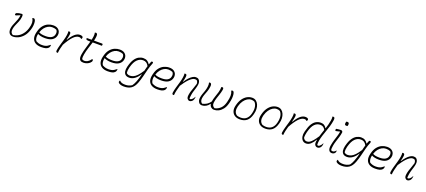

<svg xmlns="http://www.w3.org/2000/svg" viewBox="101 -2405 9457 4258"><g transform="rotate(20 4830.0 -275.5)"><path d="M91 -507Q126 -522 160 -529Q194 -536 222 -536Q240 -536 243.5 -516Q247 -496 242 -461Q235 -403 213 -351.5Q191 -300 169 -250.5Q147 -201 139 -150Q132 -105 143.5 -76Q155 -47 190 -27H195Q308 -47 377.5 -118Q447 -189 476 -287L479 -297Q502 -375 499 -429Q496 -483 470 -520V-526Q475 -531 482 -533Q489 -535 496 -535Q504 -535 511 -533Q518 -531 524 -525Q540 -509 546 -471Q552 -433 548 -384.5Q544 -336 530 -289L527 -279Q497 -178 442.5 -115Q388 -52 325.5 -23Q263 6 207 6Q153 6 124 -23Q104 -43 95.5 -76Q87 -109 93 -153Q99 -194 113.5 -233Q128 -272 146 -311.5Q164 -351 179.5 -395.5Q195 -440 202 -492L197 -496Q154 -481 133 -469.5Q112 -458 98 -458Q75 -458 82 -488Q85 -498 91 -507Z M962 -536Q1030 -536 1070 -509Q1110 -482 1124.5 -440.5Q1139 -399 1128 -355L1126 -347Q1110 -283 1051 -244Q992 -205 881 -205Q824 -205 780 -215.5Q736 -226 716 -239H709Q697 -191 702.5 -147Q708 -103 728 -77Q762 -58 794.5 -48.5Q827 -39 869 -39Q909 -39 939.5 -45.5Q970 -52 997 -67.5Q1024 -83 1055 -109H1061Q1062 -100 1061.5 -93.5Q1061 -87 1059 -78Q1056 -66 1051 -55.5Q1046 -45 1034 -33Q1012 -11 973 -0.5Q934 10 871 10Q788 10 733.5 -22Q679 -54 660 -114.5Q641 -175 662 -261L666 -277Q689 -370 735.5 -427Q782 -484 841.5 -510Q901 -536 962 -536ZM952 -488Q904 -488 858.5 -463.5Q813 -439 777 -393.5Q741 -348 721 -283Q749 -267 787 -259.5Q825 -252 883 -252Q969 -252 1016 -280Q1063 -308 1075 -355Q1086 -396 1079.5 -423Q1073 -450 1056 -468Q1032 -478 1008.5 -483Q985 -488 952 -488Z M1265 2Q1258 5 1250 5Q1215 5 1221 -41Q1229 -99 1248.5 -167Q1268 -235 1288.5 -304Q1309 -373 1318 -435Q1323 -471 1323 -489.5Q1323 -508 1320 -526Q1329 -529 1341 -529Q1362 -529 1370.5 -513Q1379 -497 1373 -459Q1368 -430 1361.5 -400.5Q1355 -371 1347 -342L1355 -339Q1409 -435 1469 -487.5Q1529 -540 1590 -540Q1616 -540 1632.5 -534Q1649 -528 1657 -519Q1665 -511 1662 -493Q1661 -486 1656.5 -477.5Q1652 -469 1648 -464H1642Q1625 -488 1586 -488Q1523 -488 1455 -417.5Q1387 -347 1307 -203Q1292 -151 1280 -99.5Q1268 -48 1265 2Z M2034 -128Q2053 -112 2050 -94Q2048 -82 2042.5 -71Q2037 -60 2015 -39Q1992 -17 1952 -1Q1912 15 1868 15Q1819 15 1794.5 -6Q1770 -27 1765.5 -64.5Q1761 -102 1770 -153Q1784 -234 1810 -315.5Q1836 -397 1857 -478H1836Q1781 -478 1765 -487.5Q1749 -497 1753 -515Q1754 -521 1758 -526H1869Q1874 -546 1877.5 -566Q1881 -586 1884 -606Q1888 -633 1887 -655Q1886 -677 1882 -700Q1895 -705 1909 -705Q1922 -705 1935 -689.5Q1948 -674 1943 -624Q1941 -600 1936 -575.5Q1931 -551 1925 -526H2113Q2127 -526 2131 -516Q2135 -506 2131 -490L2128 -478H1911Q1889 -405 1863 -326.5Q1837 -248 1822 -164Q1815 -124 1814 -100Q1813 -76 1817 -55Q1828 -41 1843 -36Q1858 -31 1877 -31Q1913 -31 1950.5 -52Q1988 -73 2028 -128Z M2532 -536Q2600 -536 2640 -509Q2680 -482 2694.5 -440.5Q2709 -399 2698 -355L2696 -347Q2680 -283 2621 -244Q2562 -205 2451 -205Q2394 -205 2350 -215.5Q2306 -226 2286 -239H2279Q2267 -191 2272.5 -147Q2278 -103 2298 -77Q2332 -58 2364.5 -48.5Q2397 -39 2439 -39Q2479 -39 2509.5 -45.5Q2540 -52 2567 -67.5Q2594 -83 2625 -109H2631Q2632 -100 2631.5 -93.5Q2631 -87 2629 -78Q2626 -66 2621 -55.5Q2616 -45 2604 -33Q2582 -11 2543 -0.5Q2504 10 2441 10Q2358 10 2303.5 -22Q2249 -54 2230 -114.5Q2211 -175 2232 -261L2236 -277Q2259 -370 2305.5 -427Q2352 -484 2411.5 -510Q2471 -536 2532 -536ZM2522 -488Q2474 -488 2428.5 -463.5Q2383 -439 2347 -393.5Q2311 -348 2291 -283Q2319 -267 2357 -259.5Q2395 -252 2453 -252Q2539 -252 2586 -280Q2633 -308 2645 -355Q2656 -396 2649.5 -423Q2643 -450 2626 -468Q2602 -478 2578.5 -483Q2555 -488 2522 -488Z M3090 -536Q3145 -536 3182 -513Q3219 -490 3243 -449H3249Q3256 -469 3264 -489Q3272 -509 3281 -526Q3290 -529 3298 -529Q3334 -529 3316 -485Q3285 -412 3263.5 -328Q3242 -244 3221 -158.5Q3200 -73 3170 8Q3129 117 3062.5 161Q2996 205 2893 205Q2845 205 2811.5 193Q2778 181 2764 165Q2752 152 2756 133Q2759 120 2767 110H2773Q2797 136 2827.5 146.5Q2858 157 2910 157Q2995 157 3062 112Q3081 85 3094 59.5Q3107 34 3122 -3Q3138 -43 3151.5 -88.5Q3165 -134 3178 -183L3172 -185Q3126 -109 3065.5 -64.5Q3005 -20 2937 -20Q2878 -20 2846 -48Q2814 -76 2807.5 -123.5Q2801 -171 2815 -230L2819 -246Q2847 -356 2890 -419Q2933 -482 2985 -509Q3037 -536 3090 -536ZM2854 -101Q2882 -67 2937 -67Q2977 -67 3018 -85Q3059 -103 3104 -149.5Q3149 -196 3203 -281Q3210 -311 3218 -341Q3226 -371 3234 -400Q3209 -447 3176.5 -468Q3144 -489 3100 -489Q3022 -489 2962.5 -430Q2903 -371 2869 -246L2865 -231Q2855 -192 2852.5 -161.5Q2850 -131 2854 -101Z M3702 -536Q3770 -536 3810 -509Q3850 -482 3864.5 -440.5Q3879 -399 3868 -355L3866 -347Q3850 -283 3791 -244Q3732 -205 3621 -205Q3564 -205 3520 -215.5Q3476 -226 3456 -239H3449Q3437 -191 3442.5 -147Q3448 -103 3468 -77Q3502 -58 3534.5 -48.5Q3567 -39 3609 -39Q3649 -39 3679.5 -45.5Q3710 -52 3737 -67.5Q3764 -83 3795 -109H3801Q3802 -100 3801.5 -93.5Q3801 -87 3799 -78Q3796 -66 3791 -55.5Q3786 -45 3774 -33Q3752 -11 3713 -0.5Q3674 10 3611 10Q3528 10 3473.5 -22Q3419 -54 3400 -114.5Q3381 -175 3402 -261L3406 -277Q3429 -370 3475.5 -427Q3522 -484 3581.5 -510Q3641 -536 3702 -536ZM3692 -488Q3644 -488 3598.5 -463.5Q3553 -439 3517 -393.5Q3481 -348 3461 -283Q3489 -267 3527 -259.5Q3565 -252 3623 -252Q3709 -252 3756 -280Q3803 -308 3815 -355Q3826 -396 3819.5 -423Q3813 -450 3796 -468Q3772 -478 3748.5 -483Q3725 -488 3692 -488Z M4060 -526Q4069 -529 4081 -529Q4102 -529 4110.5 -513Q4119 -497 4113 -459Q4109 -430 4102.5 -401.5Q4096 -373 4088 -344H4095Q4130 -399 4169.5 -442.5Q4209 -486 4249.5 -511.5Q4290 -537 4327 -537Q4371 -537 4395 -515.5Q4419 -494 4427 -461Q4435 -428 4429 -393Q4422 -348 4408.5 -305Q4395 -262 4381.5 -217.5Q4368 -173 4361 -123Q4357 -98 4355.5 -77.5Q4354 -57 4355 -40Q4362 -36 4372 -36Q4387 -36 4405 -49Q4423 -62 4439 -82.5Q4455 -103 4462 -123H4468Q4468 -111 4466.5 -98.5Q4465 -86 4460 -67Q4452 -39 4430 -17Q4420 -7 4404 0.5Q4388 8 4371 8Q4342 8 4319.5 -20.5Q4297 -49 4307 -115Q4314 -161 4327 -202.5Q4340 -244 4358 -292Q4376 -340 4395 -404Q4393 -448 4377.5 -468.5Q4362 -489 4327 -489Q4294 -489 4259 -467.5Q4224 -446 4188.5 -409.5Q4153 -373 4119.5 -327.5Q4086 -282 4056 -235Q4039 -174 4024 -115Q4009 -56 4005 2Q3998 5 3990 5Q3955 5 3961 -41Q3969 -99 3988.5 -167Q4008 -235 4028.5 -304Q4049 -373 4058 -435Q4063 -471 4063 -489.5Q4063 -508 4060 -526Z M4640 -526Q4651 -530 4663 -530Q4684 -530 4694 -508Q4704 -486 4698 -445Q4690 -382 4672.5 -333.5Q4655 -285 4638 -241Q4621 -197 4613 -147Q4607 -106 4619.5 -76Q4632 -46 4656 -32H4662Q4720 -46 4762 -72.5Q4804 -99 4841 -150Q4851 -214 4872 -273.5Q4893 -333 4911.5 -394.5Q4930 -456 4932 -526Q4938 -528 4945 -528.5Q4952 -529 4955 -529Q4975 -529 4980 -512.5Q4985 -496 4979 -467Q4968 -408 4949.5 -355Q4931 -302 4914.5 -250Q4898 -198 4891 -143Q4886 -100 4902 -73Q4918 -46 4948 -32H4954Q5030 -50 5083.5 -101.5Q5137 -153 5162 -246L5166 -261Q5190 -352 5189.5 -413Q5189 -474 5166 -520V-526Q5177 -534 5191 -534Q5200 -534 5205.5 -531.5Q5211 -529 5215 -525Q5230 -510 5237 -470.5Q5244 -431 5240 -375.5Q5236 -320 5219 -256L5215 -241Q5192 -154 5149 -99.5Q5106 -45 5054 -19.5Q5002 6 4951 6H4944Q4908 6 4878 -19.5Q4848 -45 4840 -90L4833 -91Q4802 -45 4755.5 -19.5Q4709 6 4664 6Q4642 6 4625.5 -0.5Q4609 -7 4597 -19Q4578 -38 4569 -69.5Q4560 -101 4566 -143Q4573 -191 4588.5 -233.5Q4604 -276 4620.5 -323Q4637 -370 4645 -431Q4652 -482 4640 -526Z M5659 -536Q5712 -536 5749 -508Q5786 -480 5806.5 -433.5Q5827 -387 5829.5 -329.5Q5832 -272 5815 -212L5810 -194Q5782 -91 5720.5 -40.5Q5659 10 5558 10Q5483 10 5434 -23.5Q5385 -57 5367.5 -114Q5350 -171 5368 -243L5372 -259Q5394 -347 5436.5 -408.5Q5479 -470 5536.5 -503Q5594 -536 5659 -536ZM5653 -488Q5606 -488 5560 -459Q5514 -430 5478.5 -378.5Q5443 -327 5424 -257L5419 -238Q5404 -180 5416 -129.5Q5428 -79 5475 -47Q5497 -40 5519.5 -36.5Q5542 -33 5564 -33Q5649 -33 5699 -78.5Q5749 -124 5768 -202L5772 -218Q5792 -300 5781 -365Q5770 -430 5731 -470Q5698 -488 5653 -488Z M6259 -536Q6312 -536 6349 -508Q6386 -480 6406.5 -433.5Q6427 -387 6429.5 -329.5Q6432 -272 6415 -212L6410 -194Q6382 -91 6320.5 -40.5Q6259 10 6158 10Q6083 10 6034 -23.5Q5985 -57 5967.5 -114Q5950 -171 5968 -243L5972 -259Q5994 -347 6036.5 -408.5Q6079 -470 6136.5 -503Q6194 -536 6259 -536ZM6253 -488Q6206 -488 6160 -459Q6114 -430 6078.5 -378.5Q6043 -327 6024 -257L6019 -238Q6004 -180 6016 -129.5Q6028 -79 6075 -47Q6097 -40 6119.5 -36.5Q6142 -33 6164 -33Q6249 -33 6299 -78.5Q6349 -124 6368 -202L6372 -218Q6392 -300 6381 -365Q6370 -430 6331 -470Q6298 -488 6253 -488Z M6585 2Q6578 5 6570 5Q6535 5 6541 -41Q6549 -99 6568.5 -167Q6588 -235 6608.5 -304Q6629 -373 6638 -435Q6643 -471 6643 -489.5Q6643 -508 6640 -526Q6649 -529 6661 -529Q6682 -529 6690.5 -513Q6699 -497 6693 -459Q6688 -430 6681.5 -400.5Q6675 -371 6667 -342L6675 -339Q6729 -435 6789 -487.5Q6849 -540 6910 -540Q6936 -540 6952.5 -534Q6969 -528 6977 -519Q6985 -511 6982 -493Q6981 -486 6976.5 -477.5Q6972 -469 6968 -464H6962Q6945 -488 6906 -488Q6843 -488 6775 -417.5Q6707 -347 6627 -203Q6612 -151 6600 -99.5Q6588 -48 6585 2Z M7279 -536Q7329 -536 7362.5 -512Q7396 -488 7412 -456H7417Q7433 -505 7446.5 -555.5Q7460 -606 7468 -659Q7473 -695 7473.5 -714Q7474 -733 7467 -750Q7479 -756 7494 -756Q7513 -756 7521.5 -737.5Q7530 -719 7523 -678Q7512 -604 7491.5 -535.5Q7471 -467 7447.5 -402Q7424 -337 7404 -274Q7384 -211 7373 -148Q7364 -98 7368 -45Q7376 -36 7392 -36Q7407 -36 7424.5 -49Q7442 -62 7458 -82.5Q7474 -103 7482 -123H7488Q7488 -111 7486.5 -98.5Q7485 -86 7480 -67Q7471 -37 7450 -16Q7426 8 7391 8Q7358 8 7334 -20Q7310 -48 7319 -114Q7321 -132 7325 -151H7319Q7278 -78 7228.5 -34Q7179 10 7123 10Q7069 10 7037 -23Q7005 -56 6996.5 -109.5Q6988 -163 7004 -224L7008 -240Q7037 -355 7078 -419Q7119 -483 7170 -509.5Q7221 -536 7279 -536ZM7039 -94Q7052 -68 7072.5 -53Q7093 -38 7123 -38Q7157 -38 7189 -57.5Q7221 -77 7259 -121.5Q7297 -166 7346 -241Q7358 -283 7372.5 -325.5Q7387 -368 7401 -410Q7380 -449 7352 -468.5Q7324 -488 7281 -488Q7205 -488 7149 -431Q7093 -374 7059 -246L7055 -231Q7048 -205 7042.5 -168Q7037 -131 7039 -94Z M7642 -525Q7675 -530 7702.5 -533Q7730 -536 7752 -536Q7769 -536 7782 -523Q7795 -510 7793 -492Q7786 -437 7768 -378.5Q7750 -320 7731 -262.5Q7712 -205 7703 -152Q7696 -109 7694.5 -85Q7693 -61 7697 -44Q7709 -29 7734 -29Q7757 -29 7775 -40.5Q7793 -52 7811 -74H7817Q7819 -53 7814 -39Q7812 -32 7807.5 -23.5Q7803 -15 7796 -8Q7785 3 7769 9.5Q7753 16 7730 16Q7683 16 7661.5 -24Q7640 -64 7653 -140Q7666 -212 7683 -268Q7700 -324 7717 -377.5Q7734 -431 7745 -492L7741 -496Q7711 -492 7688 -483.5Q7665 -475 7651 -475Q7640 -475 7635.5 -484.5Q7631 -494 7634 -507Q7636 -517 7642 -525ZM7797 -751Q7809 -755 7827 -755Q7851 -755 7860 -737Q7869 -719 7862 -692L7856 -668Q7844 -665 7825 -665Q7776 -665 7792 -731Z M8230 -536Q8285 -536 8322 -513Q8359 -490 8383 -449H8389Q8396 -469 8404 -489Q8412 -509 8421 -526Q8430 -529 8438 -529Q8474 -529 8456 -485Q8425 -412 8403.5 -328Q8382 -244 8361 -158.5Q8340 -73 8310 8Q8269 117 8202.5 161Q8136 205 8033 205Q7985 205 7951.5 193Q7918 181 7904 165Q7892 152 7896 133Q7899 120 7907 110H7913Q7937 136 7967.5 146.5Q7998 157 8050 157Q8135 157 8202 112Q8221 85 8234 59.5Q8247 34 8262 -3Q8278 -43 8291.5 -88.5Q8305 -134 8318 -183L8312 -185Q8266 -109 8205.5 -64.5Q8145 -20 8077 -20Q8018 -20 7986 -48Q7954 -76 7947.5 -123.5Q7941 -171 7955 -230L7959 -246Q7987 -356 8030 -419Q8073 -482 8125 -509Q8177 -536 8230 -536ZM7994 -101Q8022 -67 8077 -67Q8117 -67 8158 -85Q8199 -103 8244 -149.5Q8289 -196 8343 -281Q8350 -311 8358 -341Q8366 -371 8374 -400Q8349 -447 8316.5 -468Q8284 -489 8240 -489Q8162 -489 8102.5 -430Q8043 -371 8009 -246L8005 -231Q7995 -192 7992.5 -161.5Q7990 -131 7994 -101Z M8842 -536Q8910 -536 8950 -509Q8990 -482 9004.5 -440.5Q9019 -399 9008 -355L9006 -347Q8990 -283 8931 -244Q8872 -205 8761 -205Q8704 -205 8660 -215.5Q8616 -226 8596 -239H8589Q8577 -191 8582.5 -147Q8588 -103 8608 -77Q8642 -58 8674.5 -48.5Q8707 -39 8749 -39Q8789 -39 8819.5 -45.5Q8850 -52 8877 -67.5Q8904 -83 8935 -109H8941Q8942 -100 8941.5 -93.5Q8941 -87 8939 -78Q8936 -66 8931 -55.5Q8926 -45 8914 -33Q8892 -11 8853 -0.5Q8814 10 8751 10Q8668 10 8613.5 -22Q8559 -54 8540 -114.5Q8521 -175 8542 -261L8546 -277Q8569 -370 8615.5 -427Q8662 -484 8721.5 -510Q8781 -536 8842 -536ZM8832 -488Q8784 -488 8738.5 -463.5Q8693 -439 8657 -393.5Q8621 -348 8601 -283Q8629 -267 8667 -259.5Q8705 -252 8763 -252Q8849 -252 8896 -280Q8943 -308 8955 -355Q8966 -396 8959.5 -423Q8953 -450 8936 -468Q8912 -478 8888.5 -483Q8865 -488 8832 -488Z M9200 -526Q9209 -529 9221 -529Q9242 -529 9250.5 -513Q9259 -497 9253 -459Q9249 -430 9242.5 -401.5Q9236 -373 9228 -344H9235Q9270 -399 9309.5 -442.5Q9349 -486 9389.5 -511.5Q9430 -537 9467 -537Q9511 -537 9535 -515.5Q9559 -494 9567 -461Q9575 -428 9569 -393Q9562 -348 9548.5 -305Q9535 -262 9521.5 -217.5Q9508 -173 9501 -123Q9497 -98 9495.5 -77.5Q9494 -57 9495 -40Q9502 -36 9512 -36Q9527 -36 9545 -49Q9563 -62 9579 -82.5Q9595 -103 9602 -123H9608Q9608 -111 9606.5 -98.5Q9605 -86 9600 -67Q9592 -39 9570 -17Q9560 -7 9544 0.5Q9528 8 9511 8Q9482 8 9459.5 -20.5Q9437 -49 9447 -115Q9454 -161 9467 -202.5Q9480 -244 9498 -292Q9516 -340 9535 -404Q9533 -448 9517.5 -468.5Q9502 -489 9467 -489Q9434 -489 9399 -467.5Q9364 -446 9328.5 -409.5Q9293 -373 9259.5 -327.5Q9226 -282 9196 -235Q9179 -174 9164 -115Q9149 -56 9145 2Q9138 5 9130 5Q9095 5 9101 -41Q9109 -99 9128.5 -167Q9148 -235 9168.5 -304Q9189 -373 9198 -435Q9203 -471 9203 -489.5Q9203 -508 9200 -526Z"/></g></svg>

Font: Recursive Sn Csl St Lt
Style: Italic
Weight: 300
Italic angle: -15°
Version: Version 1.079;hotconv 1.0.112;makeotfexe 2.5.65598; ttfautoh